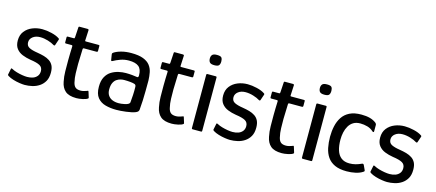

<svg xmlns="http://www.w3.org/2000/svg" viewBox="-49 -1111 3593 1584"><g transform="rotate(15 1747.0 -318.5)"><path d="M41 -93Q42 -100 46.5 -99Q51 -98 56 -95Q72 -86 96 -79Q120 -72 144.5 -68Q169 -64 187 -64Q213 -64 235 -71.5Q257 -79 271 -96Q285 -113 285 -139Q285 -171 260 -185.5Q235 -200 177 -208Q140 -214 107.5 -227Q75 -240 55 -266Q35 -292 35 -335Q35 -382 59.5 -413.5Q84 -445 123.5 -461Q163 -477 208 -477Q244 -477 286.5 -467Q329 -457 354 -440Q360 -436 360.5 -433.5Q361 -431 359 -426L343 -379Q340 -369 329 -375Q309 -388 275 -398.5Q241 -409 208 -409Q170 -409 145.5 -390Q121 -371 121 -343Q121 -312 146.5 -299Q172 -286 219 -279Q250 -274 276.5 -266.5Q303 -259 324 -245Q345 -231 356.5 -208Q368 -185 368 -148Q368 -104 351.5 -75Q335 -46 308 -28Q281 -10 248.5 -2.5Q216 5 184 5Q168 5 140.5 1Q113 -3 85 -11.5Q57 -20 38 -32Q34 -35 32 -37.5Q30 -40 31 -44Z M624 0Q560 0 529 -27Q498 -54 489 -103Q480 -145 479.5 -191Q479 -237 479 -285Q479 -317 480 -345Q481 -373 482 -404Q482 -413 474 -413H426Q421 -413 419 -415Q417 -417 417 -423V-462Q417 -468 419 -470Q421 -472 427 -472H476Q482 -472 483.5 -475Q485 -478 485 -485L490 -567Q490 -576 498 -576H567Q571 -576 574.5 -573.5Q578 -571 577 -567L573 -485Q572 -477 573.5 -474.5Q575 -472 580 -472H687Q694 -472 695.5 -470.5Q697 -469 697 -461V-423Q697 -418 694.5 -415.5Q692 -413 686 -413H580Q575 -413 572.5 -410.5Q570 -408 570 -401Q569 -371 568 -340Q567 -309 566 -277Q566 -238 567 -197.5Q568 -157 577 -120Q583 -94 597.5 -81.5Q612 -69 642 -69Q655 -69 668.5 -72.5Q682 -76 693 -80Q702 -85 704.5 -83.5Q707 -82 709 -75L722 -33Q725 -27 720.5 -23Q716 -19 704 -14Q693 -10 678 -6.5Q663 -3 648.5 -1.5Q634 0 624 0Z M967 8Q917 8 874.5 -3.5Q832 -15 806 -47Q780 -79 780 -140Q780 -191 798 -224Q816 -257 845 -274.5Q874 -292 906 -299Q938 -306 966 -306Q993 -306 1019.5 -303.5Q1046 -301 1063 -298Q1076 -295 1076 -315Q1076 -368 1048.5 -390Q1021 -412 965 -412Q927 -412 892.5 -399.5Q858 -387 836 -374Q828 -370 825 -371Q822 -372 821 -379L814 -422Q813 -431 814.5 -434Q816 -437 822 -441Q846 -457 884 -467Q922 -477 967 -477Q1032 -477 1070.5 -462Q1109 -447 1128.5 -421.5Q1148 -396 1154.5 -363.5Q1161 -331 1162 -295Q1162 -247 1161.5 -205.5Q1161 -164 1159.5 -124Q1158 -84 1154 -42Q1152 -33 1147.5 -27.5Q1143 -22 1130 -16Q1116 -10 1094.5 -5.5Q1073 -1 1050 2Q1027 5 1005 6.5Q983 8 967 8ZM972 -50Q981 -50 995.5 -51.5Q1010 -53 1025.5 -56.5Q1041 -60 1052 -66Q1063 -72 1065 -81Q1068 -109 1070 -146Q1072 -183 1071 -215Q1071 -232 1059 -237Q1046 -242 1020.5 -244.5Q995 -247 968 -247Q954 -247 937 -243Q920 -239 904 -228Q888 -217 878 -195.5Q868 -174 868 -140Q868 -110 881 -90Q894 -70 917.5 -60Q941 -50 972 -50Z M1438 0Q1374 0 1343 -27Q1312 -54 1303 -103Q1294 -145 1293.5 -191Q1293 -237 1293 -285Q1293 -317 1294 -345Q1295 -373 1296 -404Q1296 -413 1288 -413H1240Q1235 -413 1233 -415Q1231 -417 1231 -423V-462Q1231 -468 1233 -470Q1235 -472 1241 -472H1290Q1296 -472 1297.5 -475Q1299 -478 1299 -485L1304 -567Q1304 -576 1312 -576H1381Q1385 -576 1388.5 -573.5Q1392 -571 1391 -567L1387 -485Q1386 -477 1387.5 -474.5Q1389 -472 1394 -472H1501Q1508 -472 1509.5 -470.5Q1511 -469 1511 -461V-423Q1511 -418 1508.5 -415.5Q1506 -413 1500 -413H1394Q1389 -413 1386.5 -410.5Q1384 -408 1384 -401Q1383 -371 1382 -340Q1381 -309 1380 -277Q1380 -238 1381 -197.5Q1382 -157 1391 -120Q1397 -94 1411.5 -81.5Q1426 -69 1456 -69Q1469 -69 1482.5 -72.5Q1496 -76 1507 -80Q1516 -85 1518.5 -83.5Q1521 -82 1523 -75L1536 -33Q1539 -27 1534.5 -23Q1530 -19 1518 -14Q1507 -10 1492 -6.5Q1477 -3 1462.5 -1.5Q1448 0 1438 0Z M1702 -602Q1702 -580 1693 -568.5Q1684 -557 1654 -557Q1625 -557 1614.5 -568.5Q1604 -580 1604 -602Q1604 -622 1614.5 -633.5Q1625 -645 1654 -645Q1686 -645 1694 -633.5Q1702 -622 1702 -602ZM1698 -9Q1698 0 1690 0H1619Q1610 0 1610 -9V-463Q1610 -472 1619 -472H1690Q1698 -472 1698 -463Z M1795 -93Q1796 -100 1800.5 -99Q1805 -98 1810 -95Q1826 -86 1850 -79Q1874 -72 1898.5 -68Q1923 -64 1941 -64Q1967 -64 1989 -71.5Q2011 -79 2025 -96Q2039 -113 2039 -139Q2039 -171 2014 -185.5Q1989 -200 1931 -208Q1894 -214 1861.5 -227Q1829 -240 1809 -266Q1789 -292 1789 -335Q1789 -382 1813.5 -413.5Q1838 -445 1877.5 -461Q1917 -477 1962 -477Q1998 -477 2040.5 -467Q2083 -457 2108 -440Q2114 -436 2114.5 -433.5Q2115 -431 2113 -426L2097 -379Q2094 -369 2083 -375Q2063 -388 2029 -398.5Q1995 -409 1962 -409Q1924 -409 1899.5 -390Q1875 -371 1875 -343Q1875 -312 1900.5 -299Q1926 -286 1973 -279Q2004 -274 2030.5 -266.5Q2057 -259 2078 -245Q2099 -231 2110.5 -208Q2122 -185 2122 -148Q2122 -104 2105.5 -75Q2089 -46 2062 -28Q2035 -10 2002.5 -2.5Q1970 5 1938 5Q1922 5 1894.5 1Q1867 -3 1839 -11.5Q1811 -20 1792 -32Q1788 -35 1786 -37.5Q1784 -40 1785 -44Z M2378 0Q2314 0 2283 -27Q2252 -54 2243 -103Q2234 -145 2233.5 -191Q2233 -237 2233 -285Q2233 -317 2234 -345Q2235 -373 2236 -404Q2236 -413 2228 -413H2180Q2175 -413 2173 -415Q2171 -417 2171 -423V-462Q2171 -468 2173 -470Q2175 -472 2181 -472H2230Q2236 -472 2237.5 -475Q2239 -478 2239 -485L2244 -567Q2244 -576 2252 -576H2321Q2325 -576 2328.5 -573.5Q2332 -571 2331 -567L2327 -485Q2326 -477 2327.5 -474.5Q2329 -472 2334 -472H2441Q2448 -472 2449.5 -470.5Q2451 -469 2451 -461V-423Q2451 -418 2448.5 -415.5Q2446 -413 2440 -413H2334Q2329 -413 2326.5 -410.5Q2324 -408 2324 -401Q2323 -371 2322 -340Q2321 -309 2320 -277Q2320 -238 2321 -197.5Q2322 -157 2331 -120Q2337 -94 2351.5 -81.5Q2366 -69 2396 -69Q2409 -69 2422.5 -72.5Q2436 -76 2447 -80Q2456 -85 2458.5 -83.5Q2461 -82 2463 -75L2476 -33Q2479 -27 2474.5 -23Q2470 -19 2458 -14Q2447 -10 2432 -6.5Q2417 -3 2402.5 -1.5Q2388 0 2378 0Z M2642 -602Q2642 -580 2633 -568.5Q2624 -557 2594 -557Q2565 -557 2554.5 -568.5Q2544 -580 2544 -602Q2544 -622 2554.5 -633.5Q2565 -645 2594 -645Q2626 -645 2634 -633.5Q2642 -622 2642 -602ZM2638 -9Q2638 0 2630 0H2559Q2550 0 2550 -9V-463Q2550 -472 2559 -472H2630Q2638 -472 2638 -463Z M2934 6Q2872 6 2832 -12.5Q2792 -31 2769.5 -64Q2747 -97 2738 -141Q2729 -185 2729 -235Q2729 -282 2738.5 -325.5Q2748 -369 2770.5 -403.5Q2793 -438 2832.5 -458Q2872 -478 2933 -478Q2975 -478 3006 -469.5Q3037 -461 3060 -443Q3066 -437 3067.5 -434Q3069 -431 3069 -425V-371Q3069 -364 3064.5 -364Q3060 -364 3056 -367Q3034 -388 3004 -396.5Q2974 -405 2943 -405Q2908 -405 2884 -390.5Q2860 -376 2845.5 -351Q2831 -326 2824.5 -296Q2818 -266 2818 -234Q2818 -182 2830 -143.5Q2842 -105 2869 -84Q2896 -63 2939 -63Q2967 -63 2991.5 -69.5Q3016 -76 3040 -87Q3052 -93 3058 -82L3076 -43Q3079 -37 3077.5 -33.5Q3076 -30 3071 -27Q3046 -10 3009.5 -2Q2973 6 2934 6Z M3136 -93Q3137 -100 3141.5 -99Q3146 -98 3151 -95Q3167 -86 3191 -79Q3215 -72 3239.5 -68Q3264 -64 3282 -64Q3308 -64 3330 -71.5Q3352 -79 3366 -96Q3380 -113 3380 -139Q3380 -171 3355 -185.5Q3330 -200 3272 -208Q3235 -214 3202.5 -227Q3170 -240 3150 -266Q3130 -292 3130 -335Q3130 -382 3154.5 -413.5Q3179 -445 3218.5 -461Q3258 -477 3303 -477Q3339 -477 3381.5 -467Q3424 -457 3449 -440Q3455 -436 3455.5 -433.5Q3456 -431 3454 -426L3438 -379Q3435 -369 3424 -375Q3404 -388 3370 -398.5Q3336 -409 3303 -409Q3265 -409 3240.5 -390Q3216 -371 3216 -343Q3216 -312 3241.5 -299Q3267 -286 3314 -279Q3345 -274 3371.5 -266.5Q3398 -259 3419 -245Q3440 -231 3451.5 -208Q3463 -185 3463 -148Q3463 -104 3446.5 -75Q3430 -46 3403 -28Q3376 -10 3343.5 -2.5Q3311 5 3279 5Q3263 5 3235.5 1Q3208 -3 3180 -11.5Q3152 -20 3133 -32Q3129 -35 3127 -37.5Q3125 -40 3126 -44Z"/></g></svg>

Font: Glory Thin Medium
Style: Regular
Weight: 500
Version: Version 1.011